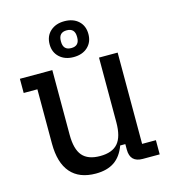

<svg xmlns="http://www.w3.org/2000/svg" viewBox="-113 -840 829 939"><g transform="rotate(-15 302.0 -370.0)"><path d="M256.8 10Q173 10 129.7 -40.1Q86.4 -90.2 86.4 -187.4V-462.2H17V-534H181.2V-206.6Q181.2 -133.6 209.4 -100.5Q237.6 -67.4 299.1 -67.4Q360.6 -67.4 389.1 -100.5Q417.6 -133.6 417.6 -206.6V-534H512V-71.8H581.8V0H496.2Q432.4 0 432.4 -63.8V-92H406.4Q387.4 -39.8 350.8 -14.9Q314.2 10 256.8 10ZM299.2 -568.4Q255.6 -568.4 228.3 -593.3Q201 -618.2 201 -658.8Q201 -700.4 228.3 -725.1Q255.6 -749.8 299.2 -749.8Q343.8 -749.8 370.6 -725.1Q397.4 -700.4 397.4 -658.8Q397.4 -618.2 370.6 -593.3Q343.8 -568.4 299.2 -568.4ZM299.2 -614Q340.2 -614 340.2 -657.4V-660.2Q340.2 -703.8 299.2 -703.8Q258.2 -703.8 258.2 -660.2V-657.4Q258.2 -614 299.2 -614Z"/></g></svg>

Font: Mozilla Headline ExtraLight
Style: Regular
Weight: 200
Designer: Studio DRAMA
Foundry: Studio DRAMA
Version: Version 1.000